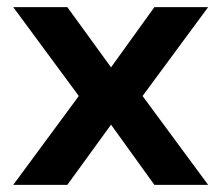

<svg xmlns="http://www.w3.org/2000/svg" viewBox="-20 -516 618 536"><path d="M17 0 200 -248 17 -496H168L290 -328L411 -496H561L378 -248L561 0H411L290 -168L168 0Z"/></svg>

Font: DM Sans 24pt ExtraBold
Style: Regular
Weight: 800
Designer: Colophon Foundry, Jonny Pinhorn
Foundry: Colophon Foundry
Version: Version 4.004;gftools[0.9.30]